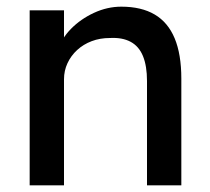

<svg xmlns="http://www.w3.org/2000/svg" viewBox="-20 -556 630 576"><path d="M69 -525H172V-417L154 -405Q164 -440 193 -469.5Q222 -499 262 -517.5Q302 -536 344 -536Q404 -536 444 -512.5Q484 -489 504 -441Q524 -393 524 -320V0H421V-313Q421 -358 409 -387.5Q397 -417 372 -430.5Q347 -444 310 -442Q280 -442 255 -432.5Q230 -423 211.5 -406Q193 -389 182.5 -366.5Q172 -344 172 -318V0H121Q108 0 95 0Q82 0 69 0Z"/></svg>

Font: Our Lexend
Style: Regular
Weight: 400
Designer: Bonnie Shaver-Troup, Thomas Jockin
Foundry: Lexend
Version: Version 1.007